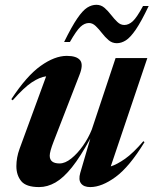

<svg xmlns="http://www.w3.org/2000/svg" viewBox="-20 -748 624 780"><path d="M306 -45.5 347 -185.5Q306.5 -111 272 -68Q237.5 -25 205 -6.5Q172.5 12 139 12Q86 12 66.2 -12.2Q46.5 -36.5 46.5 -73Q46.5 -108 59.5 -143.5L167.5 -438Q141 -434.5 109.2 -413.5Q77.5 -392.5 31.5 -340.5L26 -345Q88 -439.5 145 -480.2Q202 -521 251.5 -521Q291.5 -521 305.5 -503.2Q319.5 -485.5 303 -444L197.5 -172Q182 -132 182 -115.5Q182 -84 222 -84Q244.5 -84 269.5 -104Q294.5 -124 316.8 -155.5Q339 -187 353 -222L449.5 -512H578.5L430 -72Q455.5 -80 488.5 -103.2Q521.5 -126.5 562.5 -174.5L567 -170.5Q505.5 -70 449.5 -29Q393.5 12 346.5 12Q320.5 12 309.2 -2.8Q298 -17.5 306 -45.5ZM584 -723.5Q554 -660.5 531.8 -628Q509.5 -595.5 491.2 -584Q473 -572.5 454.5 -572.5Q435.5 -572.5 421 -585Q406.5 -597.5 394 -613.8Q381.5 -630 368.8 -642.2Q356 -654.5 341.5 -654.5Q323.5 -654.5 307 -639.2Q290.5 -624 264 -577.5H240.5Q271.5 -640.5 293.8 -673Q316 -705.5 334.2 -717Q352.5 -728.5 371.5 -728.5Q390.5 -728.5 404.8 -716Q419 -703.5 431.5 -687.2Q444 -671 456.8 -658.8Q469.5 -646.5 485 -646.5Q503 -646.5 519.5 -661.8Q536 -677 561 -723.5Z"/></svg>

Font: Newsreader Display SemiBold
Style: Italic
Weight: 600
Italic angle: -17°
Designer: Hugues Gentile
Foundry: Production Type
Version: Version 1.001